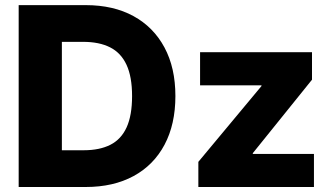

<svg xmlns="http://www.w3.org/2000/svg" viewBox="-20 -748 1331 768"><path d="M322.8 0H128.9V-147H314.9Q378.4 -147 421.6 -168.9Q464.8 -190.9 486.6 -238.8Q508.3 -286.6 508.3 -363.8Q508.3 -440.9 486.1 -488.8Q463.9 -536.6 420.4 -558.6Q377 -580.6 312.5 -580.6H126V-727.5H322.8Q433.6 -727.5 513.9 -683.6Q594.2 -639.6 637.9 -558.1Q681.6 -476.6 681.6 -363.8Q681.6 -251 638.2 -169.2Q594.7 -87.4 514.2 -43.7Q433.6 0 322.8 0ZM227.5 -727.5V0H54.7V-727.5ZM773.4 0V-100.6L1025.9 -403.8V-406.7H780.3V-539.1H1228V-429.2L991.2 -135.3V-132.3H1235.8V0Z"/></svg>

Font: Inter 18pt ExtraBold
Style: Regular
Weight: 800
Designer: Rasmus Andersson
Foundry: rsms
Version: Version 4.001;git-66647c0bb